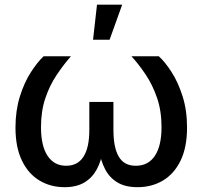

<svg xmlns="http://www.w3.org/2000/svg" viewBox="-20 -777 849 805"><path d="M251 7.8Q191.9 7.8 145.3 -20.3Q98.6 -48.3 71.8 -104Q44.9 -159.7 44.9 -242.2Q44.9 -313.5 63.2 -372.1Q81.5 -430.7 109.1 -473.6Q136.7 -516.6 162.6 -541H277.3Q246.1 -505.4 217 -461.9Q188 -418.5 169.9 -364.7Q151.9 -311 151.9 -243.7Q151.9 -165.5 179.4 -123.8Q207 -82 257.3 -82Q305.7 -82 330.1 -120.1Q354.5 -158.2 354.5 -231.9V-349.6H455.6V-231.9Q455.6 -158.2 478 -120.1Q500.5 -82 549.3 -82Q601.6 -82 629.4 -123.8Q657.2 -165.5 657.2 -243.7Q657.2 -312.5 638.4 -366.9Q619.6 -421.4 590.8 -464.4Q562 -507.3 531.2 -541H646Q671.9 -517.6 699.2 -475.1Q726.6 -432.6 745.4 -373.8Q764.2 -314.9 764.2 -242.2Q764.2 -159.2 737.1 -103.5Q710 -47.9 663.1 -20Q616.2 7.8 556.6 7.8Q504.9 7.8 471.7 -12.5Q438.5 -32.7 420.4 -68.1Q402.3 -103.5 394.5 -149.4H412.1Q404.8 -102.1 385.7 -66.9Q366.7 -31.7 333.7 -12Q300.8 7.8 251 7.8ZM370.1 -610.4 386.7 -757.3H492.2L439.5 -610.4Z"/></svg>

Font: Inter 17pt Medium
Style: Regular
Weight: 500
Version: Version 4.001;git-66647c0bb